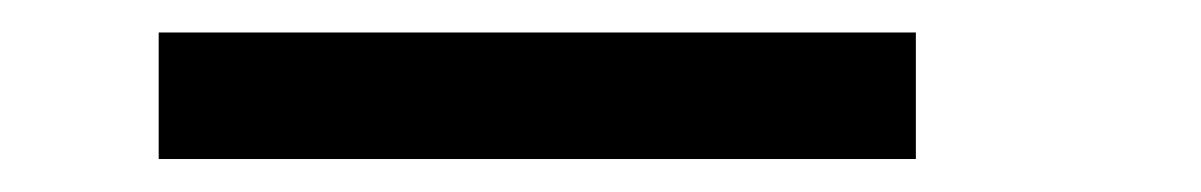

<svg xmlns="http://www.w3.org/2000/svg" viewBox="-20 -635 732 117"><path d="M76.7 -538.1V-615.2H538.1V-538.1Z"/></svg>

Font: Good Old DOS
Style: Regular
Weight: 400
Designer: Vasily Draigo
Foundry: Vasily Draigo
Version: 1.0